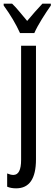

<svg xmlns="http://www.w3.org/2000/svg" viewBox="-52 -786 297 1046"><path d="M36 240Q144 240 144 82V-537H63V85Q63 167 21 167Q6 167 -13 159V231Q7 240 36 240ZM225 -766H179Q155 -740 138 -721Q121 -702 96 -672Q74 -698 53 -723.5Q32 -749 14 -766H-32V-756Q24 -679 57 -606H135Q150 -640 176.5 -682.5Q203 -725 225 -756Z"/></svg>

Font: Noto Sans Display Condensed
Style: Regular
Weight: 400
Width: 3
Designer: Monotype Design Team
Foundry: Monotype Imaging Inc.
Version: Version 1.900